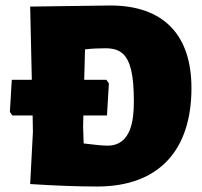

<svg xmlns="http://www.w3.org/2000/svg" viewBox="-20 -671 735 700"><path d="M16 -263 25 -250H99L100 -190L90 0C183 6 265 9 334 9C563 9 678 -127 678 -350C678 -543 577 -651 382 -651L90 -647L96 -380H23ZM283 -210 284 -250H370L377 -367L368 -380H287L290 -491C315 -494 340 -495 365 -495C421 -495 445 -469 458 -416C465 -388 468 -350 468 -301C468 -235 459 -140 372 -140C354 -140 325 -143 285 -148Z"/></svg>

Font: Luna Sans Black
Style: Regular
Weight: 900
Designer: Juan Pablo del Peral
Foundry: Huerta Tipografica
Version: Version 2.001; ttfautohint (v1.5)